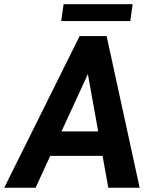

<svg xmlns="http://www.w3.org/2000/svg" viewBox="-53 -880 728 900"><path d="M568.8 -860.4 557.6 -781.2H233.9L245.1 -860.4ZM454.6 0 427.7 -149.4H182.6L113.8 0H-33.2L320.3 -710.9H446.8L601.6 0ZM235.4 -264.2H407.2L358.9 -532.7Z"/></svg>

Font: Robert Sans ExtraBold
Style: Italic
Weight: 800
Italic angle: -8°
Designer: Christian Robertson (extended by Adam Twardoch)
Foundry: Google
Version: Version 12.135;April 2, 2019;FontCreator 11.5.0.2425 64-bit;